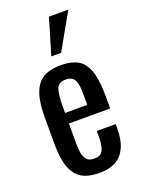

<svg xmlns="http://www.w3.org/2000/svg" viewBox="-159 -915 738 996"><g transform="rotate(-20 210.5 -417.0)"><path d="M43.5 -222.7V-355Q43.5 -415 51.5 -456.3Q59.6 -497.6 78.6 -527.6Q97.7 -557.6 131.1 -571.8Q164.6 -585.9 213.9 -585.9Q244.6 -585.9 268.6 -580.1Q292.5 -574.2 309.8 -564Q327.1 -553.7 339.4 -536.4Q351.6 -519 359.1 -499.8Q366.7 -480.5 371.1 -452.9Q375.5 -425.3 377 -397.9Q378.4 -370.6 378.4 -334L377.9 -287.1H150.4V-210Q150.4 -208 150.4 -203.6Q150.4 -179.2 150.6 -167.5Q150.9 -155.8 152.6 -137Q154.3 -118.2 158.2 -108.9Q162.1 -99.6 168.9 -89.4Q175.8 -79.1 186.8 -75Q197.8 -70.8 213.4 -70.8Q248 -70.8 260.5 -94.5Q272.9 -118.2 272.9 -166V-201.2H377.4V-178.7Q377.4 8.3 214.4 8.3Q163.6 8.3 129.9 -6.1Q96.2 -20.5 77.4 -51Q58.6 -81.5 51 -122.3Q43.5 -163.1 43.5 -222.7ZM150.4 -345.2H272.9V-397.5Q272.9 -420.4 271.7 -436Q270.5 -451.7 266.8 -466.3Q263.2 -481 256.8 -489.3Q250.5 -497.6 239.5 -502.4Q228.5 -507.3 212.9 -507.3Q174.8 -507.3 162.6 -480Q150.4 -452.6 150.4 -376.5ZM183.6 -645.5 242.7 -843.3H349.6L237.8 -645.5Z"/></g></svg>

Font: Oswald Regular
Style: Regular
Weight: 400
Designer: Vernon Adams
Foundry: Vernon Adams
Version: 3.0; ttfautohint (v0.95) -l 8 -r 50 -G 200 -x 0 -w "G" -W -c